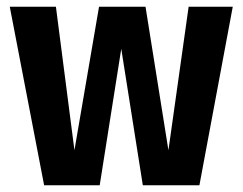

<svg xmlns="http://www.w3.org/2000/svg" viewBox="-20 -550 720 570"><path d="M572 0H404L340 -405L276 0H111L9 -530H146L201 -104L274 -530H412L480 -104L540 -530H671Z"/></svg>

Font: Fira Sans Condensed SemiBold
Style: Regular
Weight: 600
Width: 3
Designer: bBox Type GmbH & Carrois Corporate GbR & Edenspiekermann AG
Foundry: bBox Type GmbH & Carrois Corporate GbR & Edenspiekermann AG
Version: Version 4.301